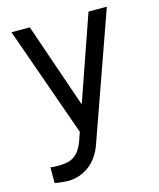

<svg xmlns="http://www.w3.org/2000/svg" viewBox="-114 -626 761 920"><g transform="rotate(-15 267.0 -165.5)"><path d="M207.4 48.3 224.1 0 31.2 -545.5H122.2L267 -124.3L413.4 -545.5H504.3L282.7 81Q260.3 143.8 214 178.4Q167.6 213.1 108 213.1Q100.9 213.1 87.5 211.8Q74.2 210.6 61.6 209Q49 207.4 44 206V127.8Q47.2 128.9 57.2 129.8Q67.1 130.7 85.2 130.7Q109.4 130.7 131.7 125.5Q154.1 120.4 173.3 102.8Q192.5 85.2 207.4 48.3Z"/></g></svg>

Font: Inter UI
Style: Regular
Weight: 400
Designer: Rasmus Andersson
Foundry: rsms
Version: Version 2.2